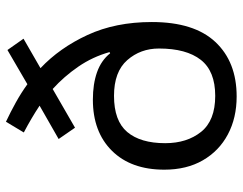

<svg xmlns="http://www.w3.org/2000/svg" viewBox="-105 -700 815 645"><g transform="rotate(-90 302.5 -377.5)"><path d="M216 -765Q248 -750 280.5 -732Q313 -714 342 -693L457 -760L495 -706L396 -649Q464 -585 507.5 -491Q551 -397 551 -275Q551 -133 484 -61.5Q417 10 301 10Q229 10 173.5 -19.5Q118 -49 86.5 -103.5Q55 -158 55 -233Q55 -345 118.5 -409Q182 -473 290 -473Q343 -473 382.5 -459Q422 -445 446 -415L450 -417Q434 -474 401 -522Q368 -570 326 -608L196 -533L158 -588L270 -652Q249 -666 226 -679.5Q203 -693 180 -705ZM303 -402Q219 -402 181.5 -357.5Q144 -313 144 -230Q144 -157 182 -109.5Q220 -62 303 -62Q386 -62 424 -110.5Q462 -159 462 -251Q462 -313 423 -357.5Q384 -402 303 -402Z"/></g></svg>

Font: Noto Sans Avestan
Style: Regular
Weight: 400
Designer: Monotype Design Team
Foundry: Monotype Imaging Inc.
Version: Version 2.003; ttfautohint (v1.8.4.7-5d5b)